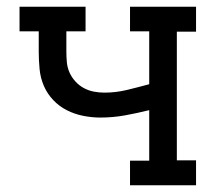

<svg xmlns="http://www.w3.org/2000/svg" viewBox="-20 -550 640 570"><path d="M366 0V-73H423V-223Q387 -214 351 -207.5Q315 -201 278 -201Q253 -201 227.5 -206Q202 -211 179 -222.5Q156 -234 138 -253Q120 -272 110 -295.5Q100 -319 97.5 -345Q95 -371 95 -397V-457H38V-530H234V-457H177V-397Q177 -381 178.5 -365Q180 -349 186.5 -334.5Q193 -320 204 -308Q215 -296 229 -288.5Q243 -281 258.5 -278Q274 -275 290 -275Q324 -275 357 -283Q390 -291 423 -300V-457H366V-530H562V-456H505V-74H562V0Z"/></svg>

Font: Iosevka Slab Extended
Style: Regular
Weight: 400
Width: 7
Monospace: yes
Designer: Belleve Invis
Foundry: Belleve Invis
Version: Version 11.1.1; ttfautohint (v1.8.3)